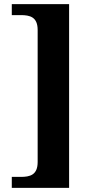

<svg xmlns="http://www.w3.org/2000/svg" viewBox="-20 -780 454 928"><path d="M37 128H314V-760H37V-707H80C125 -707 162 -698 162 -635V3C162 66 125 75 80 75H37Z"/></svg>

Font: Noto Serif Test
Style: Bold
Weight: 700
Version: Version 1.000